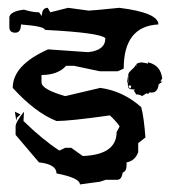

<svg xmlns="http://www.w3.org/2000/svg" viewBox="-20 -473 484 501"><path d="M104.6 -452.6 111.2 -440.9 157.8 -452.6 211.4 -445.3Q219.3 -445.3 291.4 -452.6Q393.3 -439.9 393.3 -409.2Q302.8 -404.8 302.8 -293.9L287.4 -287.1H239.9L173.1 -301.3H152.5Q131 -277.3 88.3 -277.3V-258.3Q88.3 -239.7 150.3 -222.2L241.7 -243.7Q301.5 -235.4 348.5 -193.4Q355.5 -168 359.5 -114.3L340.6 -99.6V-75.7Q332.2 -53.2 310.3 -49.3V-42Q310.3 -25.9 300.2 -22.9Q297.5 -3.9 286.1 -3.9H255.8L241.7 1L188.5 8.3Q188.5 -8.8 127.4 -20.5Q127.4 -44.4 81.7 -49.3L20.7 -121.1V-143.1Q20.7 -154.3 42.6 -181.6L41.3 -157.2Q91.4 -108.4 134.9 -80.1L150.3 -87.4H165.7L196 -65.9Q284.3 -69.3 284.3 -128.4L292.2 -143.1Q284.3 -155.3 266.8 -171.9Q162.6 -157.2 127.4 -157.2Q71.2 -179.7 13.2 -243.7Q13.2 -303.2 105.5 -344.2L209.6 -336.9Q254.9 -341.3 254.9 -373.5Q240.4 -387.7 97.1 -395Q97.1 -404.3 34.7 -409.2Q34.7 -387.7 19.8 -387.7Q4.4 -387.7 4.4 -402.3V-428.7Q7.9 -443.8 42.6 -447.8Q64.6 -440.9 81.7 -440.9L89.2 -431.2Q89.2 -452.6 104.6 -452.6ZM18.9 -181.6 33.4 -174.3 24.2 -166 22.4 -158.2ZM366.2 -307.1V-310.5Q399.4 -302.7 403.3 -268.1L398.4 -260.7L403.8 -259.8L394 -252.9Q391.6 -231.4 375.5 -231.4L370.1 -231.9L366.7 -228L362.3 -229.5L350.6 -222.2Q345.2 -226.6 335.4 -226.6L329.1 -236.8L333 -238.8L322.8 -240.2Q313.5 -240.2 313.5 -252.4L316.4 -269L314.5 -276.4Q314.5 -280.8 317.1 -284.2Q319.8 -287.6 322.8 -290.3Q325.7 -293 328.9 -295.9Q332 -298.8 333.5 -302.7L336.9 -302.2L335.4 -305.7Q341.3 -310.1 351.1 -310.1ZM318.8 -250.5Q315.9 -250.5 315.4 -247.6Q316.4 -246.1 316.9 -244.9Q317.4 -243.7 319.8 -242.2Q320.8 -242.2 321.3 -244.1Q321.8 -246.1 322.3 -247.6Q321.3 -248.5 320.6 -249.5Q319.8 -250.5 318.8 -250.5ZM315.9 -269 313 -253.9 312 -260.7 314 -274.9Z"/></svg>

Font: Truetypewriter PolyglOTT
Style: Regular
Weight: 400
Designer: Sergey Beatoff a.k.a. Sam_T
Version: Version 3.76